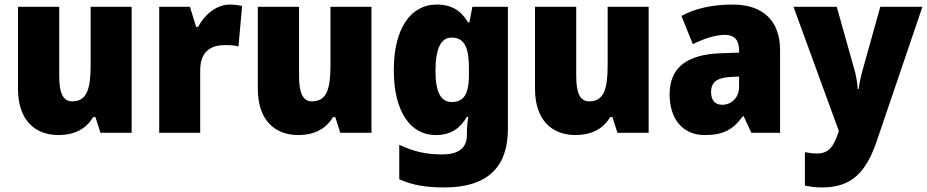

<svg xmlns="http://www.w3.org/2000/svg" viewBox="-20 -583 4070 843"><path d="M558 -553H378V-300C378 -197 364 -138 297 -138C256 -138 240 -176 240 -249V-553H59V-193C59 -56 133 10 237 10C302 10 357 -14 389 -69H399L421 0H558Z M989 -563C929 -563 876 -516 850 -465H841L814 -553H679V0H859V-274C859 -364 914 -385 968 -385C997 -385 1014 -383 1027 -379L1043 -557C1028 -560 1007 -563 989 -563Z M1611 -553H1431V-300C1431 -197 1417 -138 1350 -138C1309 -138 1293 -176 1293 -249V-553H1112V-193C1112 -56 1186 10 1290 10C1355 10 1410 -14 1442 -69H1452L1474 0H1611Z M1897 -563C1784 -563 1709 -459 1709 -275C1709 -93 1782 10 1893 10C1962 10 2002 -22 2030 -70H2036C2032 -46 2030 -18 2030 1V10C2030 68 1992 95 1921 95C1848 95 1797 82 1733 53V204C1790 230 1850 240 1930 240C2122 240 2210 150 2210 -17V-553H2054L2041 -485H2035C2005 -535 1965 -563 1897 -563ZM1962 -418C2021 -418 2039 -372 2039 -281V-256C2039 -174 2019 -135 1964 -135C1916 -135 1892 -177 1892 -272C1892 -369 1916 -418 1962 -418Z M2828 -553H2648V-300C2648 -197 2634 -138 2567 -138C2526 -138 2510 -176 2510 -249V-553H2329V-193C2329 -56 2403 10 2507 10C2572 10 2627 -14 2659 -69H2669L2691 0H2828Z M3198 -563C3107 -563 3032 -546 2972 -513L3022 -389C3074 -415 3123 -430 3163 -430C3202 -430 3225 -410 3225 -362V-352L3140 -349C2997 -343 2920 -287 2920 -169C2920 -59 2979 10 3074 10C3158 10 3199 -15 3242 -73H3245L3279 0H3405V-363C3405 -494 3327 -563 3198 -563ZM3187 -245 3225 -247V-202C3225 -155 3192 -123 3151 -123C3121 -123 3102 -141 3102 -179C3102 -220 3126 -242 3187 -245Z M3464 -553 3663 -8 3661 -1C3640 59 3621 91 3566 91C3547 91 3528 88 3514 85V232C3534 236 3558 240 3589 240C3718 240 3782 176 3830 35L4030 -553H3845L3764 -263C3758 -240 3753 -217 3750 -192H3746C3745 -214 3740 -243 3735 -264L3654 -553Z"/></svg>

Font: Noto Sans Kannada SemiCondensed Black
Style: Regular
Weight: 900
Width: 4
Designer: Jelle Bosma - Monotype Design Team
Foundry: Monotype Imaging Inc.
Version: Version 2.005